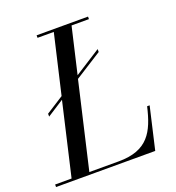

<svg xmlns="http://www.w3.org/2000/svg" viewBox="-180 -858 883 965"><g transform="rotate(-20 261.0 -375.0)"><path d="M43.5 -360V-344.5L133 -402L43 -13.5H-45V0H485.5L537.5 -225H524C494.5 -98 452 -13.5 295 -13.5H138L244.5 -473L388.5 -564.5V-580L249 -491L306 -736.5H399V-750H124V-736.5H211L137.5 -420Z"/></g></svg>

Font: Bodoni* 16pt
Style: Italic
Weight: 400
Italic angle: -13°
Version: Version 2.3